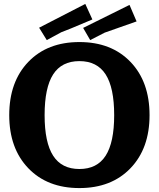

<svg xmlns="http://www.w3.org/2000/svg" viewBox="-20 -938 808 977"><path d="M741 -352Q741 -183 644 -82Q547 19 384 19Q221 19 124 -82Q27 -183 27 -352Q27 -522 124 -623Q221 -724 384 -724Q547 -724 644 -623Q741 -522 741 -352ZM207 -352Q207 -213 250.5 -145.5Q294 -78 384 -78Q474 -78 517.5 -145.5Q561 -213 561 -352Q561 -492 517.5 -559.5Q474 -627 384 -627Q294 -627 250.5 -559.5Q207 -492 207 -352ZM414 -918 450 -839Q311 -780 292 -774L218 -734L179 -797ZM639 -913 675 -829Q532 -778 513 -772L439 -734L403 -796Z"/></svg>

Font: Andada
Style: Bold
Weight: 700
Designer: Carolina Giovagnoli
Foundry: Carolina Giovagnoli
Version: Version 1.003